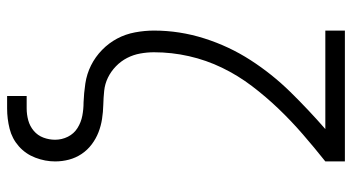

<svg xmlns="http://www.w3.org/2000/svg" viewBox="-245 -530 990 540"><g transform="rotate(90 250.0 -260.0)"><path d="M250 215V160H285Q302 160 318.5 155.5Q335 151 348 140Q361 129 367 113Q373 97 373 80Q373 61 364.5 44Q356 27 340 17Q324 7 305.5 3.5Q287 0 269 0H268Q242 -1 215 -5Q188 -9 164 -21Q140 -33 120.5 -52Q101 -71 88.5 -94.5Q76 -118 71 -145Q66 -172 66 -198Q66 -270 88 -339.5Q110 -409 149 -469.5Q188 -530 238.5 -581.5Q289 -633 343 -680H66V-735H434V-680Q395 -649 357.5 -616.5Q320 -584 286 -548.5Q252 -513 222 -473.5Q192 -434 170.5 -389.5Q149 -345 138 -296.5Q127 -248 127 -198Q127 -179 130.5 -159.5Q134 -140 143 -122.5Q152 -105 166.5 -91Q181 -77 198.5 -68.5Q216 -60 235.5 -58Q255 -56 275 -55.5Q295 -55 314.5 -52Q334 -49 352 -42Q370 -35 386 -23Q402 -11 413 5.5Q424 22 429 41Q434 60 434 80Q434 108 423.5 135.5Q413 163 391.5 182Q370 201 342 208Q314 215 285 215Z"/></g></svg>

Font: Iosevka Curly Light
Style: Regular
Weight: 300
Monospace: yes
Designer: Belleve Invis
Foundry: Belleve Invis
Version: Version 22.1.2; ttfautohint (v1.8.4)